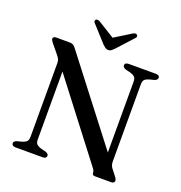

<svg xmlns="http://www.w3.org/2000/svg" viewBox="-153 -1015 1081 1147"><g transform="rotate(20 387.0 -442.0)"><path d="M268.5 -17.5Q268.5 -9.5 262.5 -4.8Q256.5 0 244 0H72.5Q60 0 53.8 -4.8Q47.5 -9.5 47.5 -17.5Q47.5 -31 66 -37.5L96 -45Q119 -52.5 126.8 -61.8Q134.5 -71 134.5 -91.5V-557.5Q134.5 -572 130.5 -581.8Q126.5 -591.5 111.5 -609.5L67.5 -663Q61 -672 58.5 -676.5Q56 -681 56 -685.5Q56 -692.5 61.2 -696.2Q66.5 -700 75 -700H162.5Q174.5 -700 183 -695.5Q191.5 -691 200.5 -679L621 -133.5L600.5 -91V-608.5Q600.5 -629 593 -638.2Q585.5 -647.5 562 -655L531 -662.5Q512.5 -670 512.5 -682.5Q512.5 -691 518.8 -695.5Q525 -700 537 -700H708.5Q721 -700 727.2 -695.5Q733.5 -691 733.5 -682.5Q733.5 -669.5 714.5 -662.5L685 -655Q662 -648 654.2 -638.8Q646.5 -629.5 646.5 -608.5V-122.5Q646.5 -108.5 649.2 -99Q652 -89.5 658 -81L689 -41Q696.5 -31.5 698.5 -26.2Q700.5 -21 700.5 -16Q700.5 -9 695.2 -4.5Q690 0 679.5 0H578Q559 0 559 -15.5Q559 -23 556.2 -29.5Q553.5 -36 540 -53L144.5 -568.5L180.5 -595.5V-91Q180.5 -71.5 188 -62.2Q195.5 -53 219 -45L250 -37.5Q268.5 -30.5 268.5 -17.5ZM412.5 -801.5 288.5 -878.5Q271.5 -888.5 262 -881Q258 -878 257.2 -871.8Q256.5 -865.5 263.5 -859L356.5 -756.5Q366 -747.5 373.8 -741.8Q381.5 -736 393 -736Q404 -736 411.5 -741.8Q419 -747.5 428 -756.5L521.5 -859Q528 -865.5 527.5 -871.8Q527 -878 523 -881Q513 -888.5 496.5 -878.5L372.5 -801.5Z"/></g></svg>

Font: Fraunces 18pt
Style: Regular
Weight: 400
Version: Version 1.000;[b76b70a41]